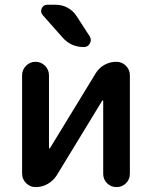

<svg xmlns="http://www.w3.org/2000/svg" viewBox="-20 -803 631 802"><path d="M211.9 -783.2Q239.3 -783.2 262.7 -770.5Q286.1 -757.8 300.8 -734.4L354.5 -651.4Q359.4 -643.6 359.4 -635.7Q359.4 -628.9 355.5 -622.1Q347.7 -606.4 330.1 -606.4Q276.4 -606.4 241.2 -646.5L158.2 -740.2Q147.5 -752.9 154.3 -768.1Q161.1 -783.2 177.7 -783.2ZM411.1 -380.9Q411.1 -382.8 409.7 -383.3Q408.2 -383.8 407.2 -382.8L216.8 -70.3Q202.1 -47.9 179.2 -34.7Q156.2 -21.5 128.9 -21.5Q105.5 -21.5 88.9 -38.1Q72.3 -54.7 72.3 -78.1V-488.3Q72.3 -511.7 88.9 -528.3Q105.5 -544.9 128.4 -544.9Q151.4 -544.9 168 -528.3Q184.6 -511.7 184.6 -488.3V-185.5Q184.6 -183.6 186 -183.1Q187.5 -182.6 188.5 -183.6L379.9 -497.1Q393.6 -519.5 416.5 -532.2Q439.5 -544.9 465.8 -544.9Q489.3 -544.9 505.9 -528.3Q522.5 -511.7 522.5 -488.3V-77.1Q522.5 -53.7 506.3 -37.6Q490.2 -21.5 466.8 -21.5Q443.4 -21.5 427.2 -37.6Q411.1 -53.7 411.1 -77.1Z"/></svg>

Font: Gen Jyuu Gothic Medium
Style: Regular
Weight: 500
Designer: [Source Han Sans]
Ryoko NISHIZUKA  (kana & ideographs); Paul D. Hunt (Latin, Greek & Cyrillic); Wenlong ZHANG  (bopomofo
Version: Version 1.002.20150607